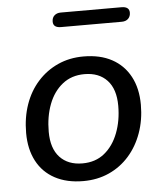

<svg xmlns="http://www.w3.org/2000/svg" viewBox="-51 -727 661 781"><g transform="rotate(-5 280.0 -336.5)"><path d="M258 9Q191 9 142.5 -17Q94 -43 68.5 -91.5Q43 -140 43 -206Q43 -269 61.5 -322Q80 -375 115 -414Q150 -453 197.5 -474.5Q245 -496 302 -496Q370 -496 418 -470Q466 -444 492 -395.5Q518 -347 518 -280Q518 -218 499 -165Q480 -112 445.5 -73Q411 -34 363.5 -12.5Q316 9 258 9ZM261 -63Q314 -63 350.5 -92.5Q387 -122 406.5 -172.5Q426 -223 426 -284Q426 -352 392.5 -388Q359 -424 300 -424Q247 -424 210 -394.5Q173 -365 154 -315Q135 -265 135 -203Q135 -135 168.5 -99Q202 -63 261 -63ZM222 -623Q190 -623 190 -648Q190 -664 200 -673Q210 -682 226 -682H474Q506 -682 506 -657Q506 -642 496.5 -632.5Q487 -623 470 -623Z"/></g></svg>

Font: Nunito ExtraLight Medium
Style: Italic
Weight: 500
Italic angle: -9°
Version: Version 3.602